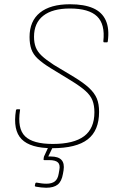

<svg xmlns="http://www.w3.org/2000/svg" viewBox="-20 -686 548 903"><path d="M226 11Q123 11 81.5 -31.5Q40 -74 55 -167Q56 -172 60 -172H71Q76 -172 74 -167Q61 -81 98 -45Q135 -9 228 -9Q327 -9 375.5 -45.5Q424 -82 424 -158Q424 -190 415 -213.5Q406 -237 382 -258.5Q358 -280 314 -307L219 -365Q180 -389 158 -409.5Q136 -430 127.5 -454.5Q119 -479 119 -512Q119 -587 168 -626.5Q217 -666 309 -666Q376 -666 418 -647.5Q460 -629 477.5 -590Q495 -551 487 -492Q487 -487 483 -487H470Q466 -487 466 -492Q475 -572 436.5 -609Q398 -646 309 -646Q227 -646 183.5 -612Q140 -578 140 -513Q140 -485 148 -464Q156 -443 176 -424Q196 -405 233 -381L328 -324Q374 -296 399.5 -272Q425 -248 435.5 -222.5Q446 -197 446 -160Q446 -72 392.5 -30.5Q339 11 226 11ZM197 197Q186 197 173.5 195.5Q161 194 149 192Q143 191 144 187L146 177Q148 172 153 173Q164 175 175.5 176.5Q187 178 198 178Q224 178 238 167Q252 156 256 131L259 114Q264 89 252.5 78Q241 67 211 67H188Q184 67 185 64Q185 60 185.5 57Q186 54 187 50L211 -2Q214 -6 216 -6H229Q234 -6 232 -2L207 50H219Q254 50 269 66Q284 82 279 115L276 132Q270 167 251.5 182Q233 197 197 197Z"/></svg>

Font: Sofia Sans Semi Condensed Thin
Style: Italic
Weight: 250
Italic angle: -9°
Version: Version 4.100